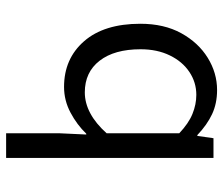

<svg xmlns="http://www.w3.org/2000/svg" viewBox="-72 -466 743 640"><g transform="rotate(90 300.0 -146.5)"><path d="M424.7 205.1V27.9L428.9 -62H426.1Q396.6 -31.2 356 -9.6Q315.5 12 270.2 12Q176.2 12 118 -54.7Q59.7 -121.4 59.7 -242.4Q59.7 -321.3 91.1 -378.5Q122.6 -435.7 173.1 -466.9Q223.6 -498.1 280.7 -498.1Q325.5 -498.1 361.1 -481.4Q396.7 -464.7 430.8 -432.3H433.5L441.2 -486.1H506.9V205.1ZM288.4 -57.2Q324 -57.2 358.1 -75.5Q392.3 -93.7 424.7 -129.9V-372Q392 -403.1 360.3 -416Q328.6 -428.9 296.7 -428.9Q254.9 -428.9 220.3 -405.7Q185.6 -382.5 165.2 -340.5Q144.7 -298.5 144.7 -243.2Q144.7 -155.9 182.9 -106.6Q221.1 -57.2 288.4 -57.2Z"/></g></svg>

Font: Source Code Pro ExtraLight
Style: Regular
Weight: 200
Monospace: yes
Designer: Paul D. Hunt, Teo Tuominen
Foundry: Adobe
Version: Version 1.026;hotconv 1.1.0;makeotfexe 2.6.0